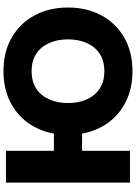

<svg xmlns="http://www.w3.org/2000/svg" viewBox="143 -920 792 1119"><g transform="rotate(-90 539.5 -361.0)"><path d="M219.7 -443.4H319.8Q335.9 -531.2 384.8 -597.4Q433.6 -663.6 509.8 -700.4Q585.9 -737.3 683.6 -737.3Q795.9 -737.3 879.4 -689.2Q962.9 -641.1 1008.8 -556.2Q1054.7 -471.2 1054.7 -361.3Q1054.7 -251.5 1008.8 -166.5Q962.9 -81.5 879.4 -33.4Q795.9 14.6 683.6 14.6Q585.9 14.6 509.8 -22.2Q433.6 -59.1 384.8 -125.2Q335.9 -191.4 319.8 -279.3H219.7V0H34.2V-722.7H219.7ZM498 -361.3Q498 -300.3 519 -252.4Q540 -204.6 581.3 -177Q622.6 -149.4 683.6 -149.4Q744.6 -149.4 785.9 -177Q827.1 -204.6 848.1 -252.4Q869.1 -300.3 869.1 -361.3Q869.1 -422.4 848.1 -470.2Q827.1 -518.1 785.9 -545.7Q744.6 -573.2 683.6 -573.2Q622.6 -573.2 581.3 -545.7Q540 -518.1 519 -470.2Q498 -422.4 498 -361.3Z"/></g></svg>

Font: Giphurs Black
Style: Regular
Weight: 900
Version: Version 0.920; ttfautohint (v1.8.4.7-5d5b)